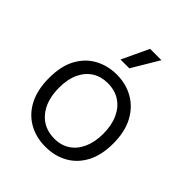

<svg xmlns="http://www.w3.org/2000/svg" viewBox="-209 -877 1018 1018"><g transform="rotate(45 299.5 -368.0)"><path d="M301 12Q228 12 172.5 -20.5Q117 -53 86.5 -113.5Q56 -174 56 -260Q56 -350 88.5 -409Q121 -468 176 -497.5Q231 -527 298 -527Q367 -527 422.5 -495.5Q478 -464 510.5 -403.5Q543 -343 543 -255Q543 -167 511 -107.5Q479 -48 424 -18Q369 12 301 12ZM304 -52Q355 -52 392 -77Q429 -102 449 -147.5Q469 -193 469 -254Q469 -317 448 -363.5Q427 -410 388.5 -435.5Q350 -461 296 -461Q246 -461 209 -437.5Q172 -414 151 -369.5Q130 -325 130 -262Q130 -165 177 -108.5Q224 -52 304 -52ZM321 -597H255L326 -748H411Z"/></g></svg>

Font: Bricolage Grotesque 96pt ExtraBold Light
Style: Regular
Weight: 300
Version: Version 1.001;gftools[0.9.33.dev8+g029e19f]